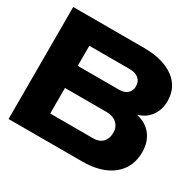

<svg xmlns="http://www.w3.org/2000/svg" viewBox="-154 -887 1083 1060"><g transform="rotate(30 387.5 -357.0)"><path d="M23 -714H473Q595 -714 664.5 -663.5Q734 -613 734 -524Q734 -469 705.5 -429.5Q677 -390 628 -376V-374Q687 -361 720.5 -317.5Q754 -274 754 -210Q754 -112 684 -56Q614 0 492 0H23ZM481 -141Q519 -141 540.5 -163Q562 -185 562 -223Q562 -260 537.5 -282Q513 -304 471 -304H207V-141ZM471 -445Q504 -445 523 -462Q542 -479 542 -508Q542 -538 521.5 -555.5Q501 -573 465 -573H207V-445Z"/></g></svg>

Font: Non Bureau Extended
Style: Bold
Weight: 700
Width: 7
Designer: Jona Saucedo
Foundry: Non Foundry
Version: Version 1.000; ttfautohint (v1.8.4)